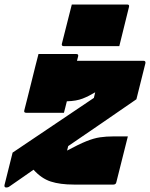

<svg xmlns="http://www.w3.org/2000/svg" viewBox="-61 -820 667 853"><path d="M110 -580H278Q289 -580 286 -569Q284 -561 281 -550H576Q587 -550 585 -539L545 -379Q473 -329 395.5 -276Q318 -223 242 -171L237 -151Q289 -179 322.5 -192.5Q356 -206 383.5 -210Q411 -214 443 -214H507Q494 -163 481.5 -112.5Q469 -62 456 -11Q454 0 443 0H267Q206 0 164.5 -13.5Q123 -27 88 -66Q60 -46 33.5 -28Q7 -10 -17 7Q-22 11 -26 12Q-30 13 -33 13Q-43 13 -41 2L-5 -142Q85 -203 175.5 -263.5Q266 -324 356 -385L362 -410Q334 -393 306 -382Q278 -371 236 -370Q232 -355 229 -342Q226 -329 223 -319H55Q44 -319 47 -330Q53 -352 61 -385Q69 -418 78.5 -455Q88 -492 96 -525.5Q104 -559 110 -580ZM258 -800H504Q515 -800 512 -789L469 -615H223Q211 -615 214 -626Z"/></svg>

Font: Recursive Sn Lnr St XBk
Style: Italic
Weight: 1000
Italic angle: -15°
Version: Version 1.079;hotconv 1.0.112;makeotfexe 2.5.65598; ttfautoh